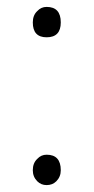

<svg xmlns="http://www.w3.org/2000/svg" viewBox="-20 -523 271 556"><path d="M75 -458Q75 -479 88 -491Q99 -503 115 -503Q156 -503 156 -458Q156 -415 115 -415Q75 -415 75 -458ZM88 2Q75 -11 75 -30Q75 -51 88 -63Q99 -75 115 -75Q156 -75 156 -30Q156 -11 143 2Q132 13 115 13Q99 13 88 2Z"/></svg>

Font: Noto Sans CJK TC Thin
Style: Regular
Weight: 250
Designer: Ryoko NISHIZUKA ???? (kana & ideographs); Paul D. Hunt (Latin, Greek & Cyrillic); Wenlong ZHANG ??? (bopomofo); Sandoll 
Foundry: Adobe Systems Incorporated
Version: Version 1.004 January 19, 2016